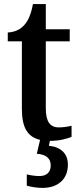

<svg xmlns="http://www.w3.org/2000/svg" viewBox="-20 -679 389 939"><path d="M224 10 219 34Q263 38 287.5 62Q312 86 312 126Q312 179 278.5 209.5Q245 240 187 240Q171 240 149 237Q127 234 111 229V174Q146 182 173 182Q199 182 213.5 168.5Q228 155 228 130Q228 78 160 73L176 5Q131 -5 109 -41Q87 -77 87 -146V-477H18V-520Q70 -523 100 -558Q129 -591 141 -659H204V-536H321V-477H204V-150Q204 -101 219.5 -78.5Q235 -56 267 -56Q298 -56 330 -64V-10Q313 -2 284.5 4Q256 10 224 10Z"/></svg>

Font: Noto Serif NarrowSemiBold
Style: Regular
Weight: 600
Width: 4
Designer: Monotype Design Team
Foundry: Monotype Imaging Inc.
Version: Version 1.001